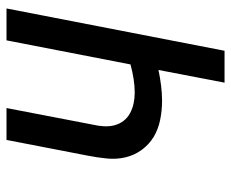

<svg xmlns="http://www.w3.org/2000/svg" viewBox="-80 -630 710 590"><g transform="rotate(-90 275.0 -335.0)"><path d="M316 0 355 -203Q331 -198 307 -195Q283 -192 260 -192Q230 -192 201 -198Q172 -204 149 -218Q126 -232 109.5 -254.5Q93 -277 86.5 -304.5Q80 -332 83 -362Q86 -392 92 -422L140 -670H238L187 -405Q183 -388 182 -371Q181 -354 185 -338.5Q189 -323 198.5 -310.5Q208 -298 222 -290.5Q236 -283 252 -279.5Q268 -276 285 -276Q306 -276 328 -279.5Q350 -283 372 -289L446 -670H544L414 0Z"/></g></svg>

Font: Lode Dark
Style: Bold Italic
Weight: 700
Italic angle: -11°
Monospace: yes
Designer: Belleve Invis
Foundry: Belleve Invis
Version: Version 29.2.0; ttfautohint (v1.8.3)